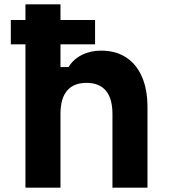

<svg xmlns="http://www.w3.org/2000/svg" viewBox="-20 -868 790 888"><path d="M30 -663.1V-775.4H419.7V-663.1ZM97.7 0V-848H259.7V-557.9H297.1Q319.2 -593.9 358.4 -613.9Q397.7 -633.8 447.4 -633.8Q515.2 -633.8 563 -602.7Q610.7 -571.6 636.4 -513.1Q662.1 -454.7 662.1 -371.5V0H500.1V-341.5Q500.1 -412.4 469.6 -448.6Q439.1 -484.7 380.3 -484.7Q320.6 -484.7 290.2 -448.6Q259.7 -412.4 259.7 -341.5V0Z"/></svg>

Font: Martian Mono SemiExpanded
Style: Regular
Weight: 400
Width: 6
Monospace: yes
Designer: Roman Shamin
Foundry: Evil Martians
Version: Version 1.000